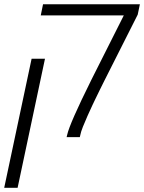

<svg xmlns="http://www.w3.org/2000/svg" viewBox="-57 -650 683 910"><path d="M258.8 0Q259.3 -2.9 260 -5.4Q260.7 -7.8 261.2 -10.3Q272.9 -64 375 -269.5Q380.9 -281.2 383.3 -286.1L529.8 -577.1H136.2L147 -629.9H606L595.7 -580.6L446.8 -285.6Q446.8 -285.6 437.7 -267.6Q428.7 -249.5 416.7 -225.3Q404.8 -201.2 395 -180.7Q385.3 -160.2 382.8 -155.3Q371.1 -130.4 358.4 -102.1Q345.7 -73.7 335.9 -49.1Q326.2 -24.4 323.7 -10.3L321.3 0ZM-37.1 240.2 92.8 -371.6H156.2L26.4 240.2Z"/></svg>

Font: Open Sans Light
Style: Italic
Weight: 300
Italic angle: -12°
Designer: Monotype Design Team
Foundry: Monotype Imaging Inc.
Version: Version 3.003; ttfautohint (v1.8.4)